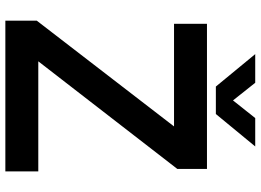

<svg xmlns="http://www.w3.org/2000/svg" viewBox="-148 -825 973 717"><g transform="rotate(90 338.5 -466.5)"><path d="M405.8 -786.1H303.2L182.1 -933.1H289.1L355 -850.1L420.9 -933.1H526.9ZM620.1 0H57.1V-117.2L452.1 -629.9H68.8V-752.9H610.8V-642.1L209 -123H620.1Z"/></g></svg>

Font: Standard
Style: Bold
Weight: 400
Designer: Bryce Wilner
Version: Version 2.000;PS 2.0;hotconv 16.6.51;makeotf.lib2.5.65220 DE